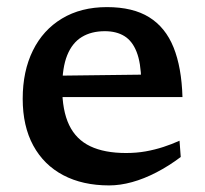

<svg xmlns="http://www.w3.org/2000/svg" viewBox="-20 -524 592 554"><path d="M288.5 -503.5Q363.5 -503.5 410.5 -474.2Q457.5 -445 480.8 -387.2Q504 -329.5 506.5 -244H136.5L135 -305.5L422.5 -309L387.5 -291Q386.5 -343 374.2 -374.2Q362 -405.5 339 -419.8Q316 -434 282.5 -434Q243.5 -434 216 -417.2Q188.5 -400.5 174 -364.8Q159.5 -329 159.5 -271Q159.5 -205 179.5 -163.2Q199.5 -121.5 240.5 -102Q281.5 -82.5 343.5 -82.5Q373.5 -82.5 400.2 -87.2Q427 -92 451.5 -100Q476 -108 498 -118L501.5 -71Q467 -45 431.2 -26.5Q395.5 -8 361 1.5Q326.5 11 295 11Q218.5 11 162.5 -18.5Q106.5 -48 76 -104Q45.5 -160 45.5 -239Q45.5 -318.5 74.8 -378Q104 -437.5 158.8 -470.5Q213.5 -503.5 288.5 -503.5Z"/></svg>

Font: Newsreader 9pt Medium
Style: Regular
Weight: 500
Designer: Hugues Gentile
Foundry: Production Type
Version: Version 1.003